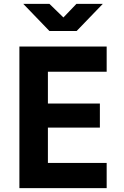

<svg xmlns="http://www.w3.org/2000/svg" viewBox="-20 -970 640 990"><path d="M235 -810H375L510 -950H374L307 -880L235 -950H100ZM80 0H530V-130H227V-312H495V-436H227V-600H530V-730H80Z"/></svg>

Font: JetBrains Mono ExtraBold
Style: Regular
Weight: 800
Monospace: yes
Designer: Philipp Nurullin, Konstantin Bulenkov
Foundry: JetBrains
Version: Version 2.305